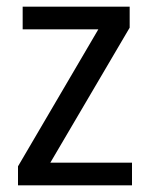

<svg xmlns="http://www.w3.org/2000/svg" viewBox="-20 -556 449 576"><path d="M376 0H34V-57L275 -468H48V-536H369V-473L131 -68H376Z"/></svg>

Font: Noto Sans Myanmar SemiCondensed
Style: Regular
Weight: 400
Width: 4
Designer: Monotype Design Team
Foundry: Monotype Imaging Inc.
Version: Version 2.107; ttfautohint (v1.8.4.7-5d5b)